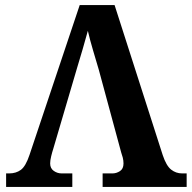

<svg xmlns="http://www.w3.org/2000/svg" viewBox="-20 -734 753 754"><path d="M368 -460Q358 -494 345.5 -536Q333 -578 325 -613Q316 -581 304.5 -540.5Q293 -500 282 -465L189 -149Q185 -137 181 -120.5Q177 -104 177 -92Q177 -73 191 -63Q205 -53 222 -53H264V0H4V-53H16Q43 -53 62 -67Q81 -81 96 -126L293 -714H430L619 -125Q633 -83 652 -68Q671 -53 695 -53H713V0H383V-53H422Q437 -53 451 -62Q465 -71 465 -92Q465 -104 462 -115.5Q459 -127 456 -135Z"/></svg>

Font: NotoSerif-Bold
Style: Regular
Weight: 700
Designer: Monotype Design Team
Foundry: Monotype Imaging Inc.
Version: Version 2.007; ttfautohint (v1.8) -l 8 -r 50 -G 200 -x 14 -D